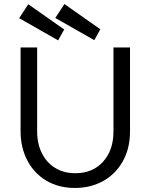

<svg xmlns="http://www.w3.org/2000/svg" viewBox="-20 -921 746 951"><path d="M82 -270V-686H164V-270Q164 -208 188 -161Q212 -114 254.5 -88.5Q297 -63 353 -63Q439 -63 490.5 -120Q542 -177 542 -270V-686H624V-270Q624 -187 589 -123.5Q554 -60 492 -25Q430 10 351 10Q270 10 209 -26.5Q148 -63 115 -127Q82 -191 82 -270ZM75 -831 120 -900 298 -775 268 -721ZM254 -832 299 -901 477 -776 447 -722Z"/></svg>

Font: Bellota Text
Style: Bold
Weight: 700
Designer: Kemie Guaida
Foundry: Kemie Guaida
Version: Version 4.001